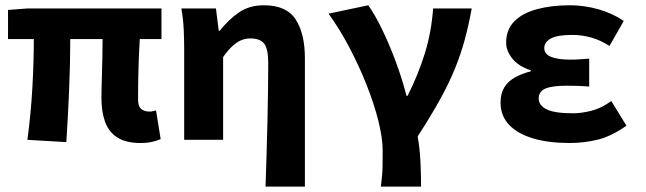

<svg xmlns="http://www.w3.org/2000/svg" viewBox="-20 -528 2440 725"><path d="M510.8 12Q455.5 12 423 -8.9Q390.6 -29.7 376.8 -68Q363 -106.3 363 -157.7Q363 -168.7 363.5 -192.8Q364 -217 365 -249Q366 -281.1 366.6 -315.1Q367.2 -349.1 367.4 -380.4H245.3Q245.3 -291.5 241.1 -191Q236.9 -90.4 230.5 8.6L83.5 0Q97 -101.5 102.4 -199.9Q107.7 -298.3 107.7 -380.4H10.3V-490.5L84.6 -496.1H589.7V-380.4H507.8Q505.8 -348.1 504.3 -311.9Q502.8 -275.6 502.2 -242.2Q501.6 -208.7 501.5 -184.4Q501.4 -160.2 501.4 -151.7Q501.4 -126.7 512.8 -116.7Q524.3 -106.6 545.8 -106.6Q550.8 -106.6 556.1 -108.1Q561.3 -109.6 569.2 -111L586.7 -2.6Q574.4 2.9 555.3 7.4Q536.2 12 510.8 12Z M982.7 176.7Q984.5 118.4 986.6 54.6Q988.8 -9.2 990 -71.9Q991.3 -134.5 992.1 -190.5Q992.9 -246.5 992.9 -289.2Q992.9 -342.8 977.8 -362.9Q962.8 -382.9 924.9 -382.9Q905.8 -382.9 889.1 -375.4Q872.3 -367.8 856.3 -352.7Q840.3 -337.6 822.5 -312.6V0H675.5V-343.5Q675.5 -373.3 673.8 -414.3Q672 -455.2 664.9 -496.1H795.4L806 -411.9H809.7Q843.5 -454.4 882.5 -481.2Q921.5 -508.1 976.5 -508.1Q1061.7 -508.1 1096.5 -454.6Q1131.3 -401 1131.3 -308V176.7Z M1418.1 176.7Q1420.7 156.2 1422.5 138Q1424.2 119.9 1424.6 97.4Q1425 74.9 1425 40.7Q1425 -5.9 1409 -70.5Q1393 -135.2 1364.4 -207.1Q1335.9 -279.1 1299.1 -349.1Q1262.2 -419.2 1220.6 -476.4L1370.5 -508.1Q1394.7 -474.4 1420.7 -421.4Q1446.7 -368.5 1471.6 -302.9Q1496.5 -237.4 1515 -166.2H1519Q1559.3 -246.1 1584.2 -326.3Q1609 -406.6 1615.5 -496.1H1761.2Q1749.8 -432.7 1734.8 -377.7Q1719.8 -322.7 1697.3 -267.5Q1674.9 -212.3 1640.7 -150.8Q1606.6 -89.3 1557.1 -12.8Q1565.4 33.8 1567.7 84.2Q1570 134.7 1570 176.7Z M2130.1 12Q2052.6 12 1993.9 -5.1Q1935.2 -22.3 1902.6 -56.4Q1870.1 -90.4 1870.1 -141.2Q1870.1 -174.8 1884 -197.7Q1897.9 -220.6 1923.8 -235.2Q1949.6 -249.9 1984 -258.6V-262.6Q1937.4 -277.9 1914.3 -307.2Q1891.2 -336.6 1891.2 -366.3Q1891.2 -416.3 1922.2 -447.5Q1953.1 -478.7 2007.8 -493.4Q2062.6 -508.1 2132.9 -508.1Q2185.5 -508.1 2238.8 -493.2Q2292.2 -478.3 2335.3 -449L2281.4 -354.3Q2248.7 -376 2213.1 -386.1Q2177.5 -396.2 2140.7 -396.2Q2084.8 -396.2 2060 -382.6Q2035.2 -369 2035.2 -346.2Q2035.2 -324 2060.6 -313.4Q2085.9 -302.8 2135.1 -302.8Q2151.3 -302.8 2169.4 -304.1Q2187.5 -305.5 2204.8 -306.5V-201Q2183.1 -203 2161.3 -203.7Q2139.6 -204.4 2119.4 -204.4Q2065.3 -204.4 2039.7 -193.6Q2014.1 -182.7 2014.1 -156.2Q2014.1 -129.9 2044.3 -115Q2074.5 -100.2 2144.2 -100.2Q2174.7 -100.2 2212.8 -109.6Q2250.9 -119.1 2288.2 -146.6L2345.5 -53.4Q2288.9 -13.4 2237.3 -0.7Q2185.6 12 2130.1 12Z"/></svg>

Font: Source Code Pro ExtraLight
Style: Regular
Weight: 200
Monospace: yes
Designer: Paul D. Hunt, Teo Tuominen
Foundry: Adobe
Version: Version 1.026;hotconv 1.1.0;makeotfexe 2.6.0